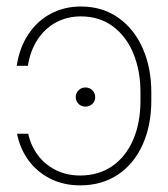

<svg xmlns="http://www.w3.org/2000/svg" viewBox="-20 -557 516 588"><path d="M225.6 -19.5Q281.7 -19.5 323.5 -48.1Q365.2 -76.7 387.7 -128.7Q410.2 -180.7 410.2 -249V-274.4Q410.2 -339.8 388.7 -392.6Q367.2 -445.3 325.9 -476.1Q284.7 -506.8 227.5 -506.8Q186.5 -506.8 152.3 -488.8Q118.2 -470.7 95.5 -436.5Q72.8 -402.3 65.4 -355.5H31.2Q39.6 -411.1 66.9 -452.1Q94.2 -493.2 135.7 -515.1Q177.2 -537.1 227.5 -537.1Q293.5 -537.1 342.3 -502.7Q391.1 -468.3 417.2 -408.7Q443.4 -349.1 443.4 -274.4V-249Q443.4 -172.9 416.7 -113.8Q390.1 -54.7 340.8 -22Q291.5 10.7 225.6 10.7Q174.8 10.7 134 -9.8Q93.3 -30.3 67.1 -66.2Q41 -102.1 32.2 -147.5H66.4Q74.2 -111.3 95.7 -82.3Q117.2 -53.2 150.4 -36.4Q183.6 -19.5 225.6 -19.5ZM211.9 -259.8Q211.9 -271.5 220.5 -280.3Q229 -289.1 241.2 -289.1Q254.4 -289.1 262.9 -280.5Q271.5 -272 271.5 -259.8Q271.5 -247.1 262.9 -238.8Q254.4 -230.5 241.2 -230.5Q229 -230.5 220.5 -239Q211.9 -247.6 211.9 -259.8Z"/></svg>

Font: Pretendard GOV Thin
Style: Regular
Weight: 100
Designer: Base glyphs from Inter by Rasmus Andersson; Hangeul glyphs from Noto Sans CJK(Source Han Sans) by Jang Soo-young and Kan
Foundry: Kil Hyung-jin
Version: Version 1.309